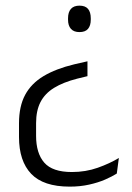

<svg xmlns="http://www.w3.org/2000/svg" viewBox="-20 -516 481 697"><path d="M297.5 -293.5V-239.5L260.5 -230.5Q209.5 -217.5 176.2 -197Q143 -176.5 127 -145.5Q111 -114.5 111 -69V-23Q111 40.5 140.8 74.5Q170.5 108.5 241 108.5Q291 108.5 334.8 93Q378.5 77.5 411.5 57.5L404 114Q387.5 124.5 361.8 135.8Q336 147 303.5 154.2Q271 161.5 233 161.5Q137.5 161.5 93.2 115Q49 68.5 49 -18.5V-68.5Q49 -130 71.2 -171.5Q93.5 -213 138.2 -239.8Q183 -266.5 249.5 -282.5ZM268.5 -495.5Q289.5 -495.5 299.5 -483.8Q309.5 -472 309.5 -449.5V-444.5Q309.5 -423 299.5 -411.2Q289.5 -399.5 268.5 -399.5Q248 -399.5 237.5 -411.2Q227 -423 227 -444.5V-449.5Q227 -472 237.5 -483.8Q248 -495.5 268.5 -495.5Z"/></svg>

Font: Anek Gurmukhi Medium Light
Style: Regular
Weight: 300
Version: Version 1.003